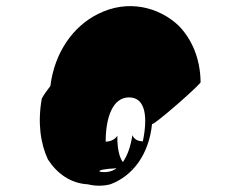

<svg xmlns="http://www.w3.org/2000/svg" viewBox="-20 -764 749 625"><path d="M475 -361C474 -349 640 -495 633 -497C632 -574 604 -637 562 -680C498 -741 396 -768 298 -718C220 -679 158 -596 144 -484C134 -471 124 -458 116 -443C102 -364 112 -296 136 -245C165 -200 209 -167 266 -164C290 -158 315 -158 339 -164C412 -191 465 -261 475 -361ZM324 -303C324 -380 346 -447 400 -447C455 -447 461 -381 445 -304C427 -304 416 -312 411 -324C400 -253 369 -194 305 -205C291 -217 420 -219 409 -215C373 -225 361 -268 362 -322C355 -311 341 -303 324 -303Z"/></svg>

Font: Ugly Stick
Style: It
Weight: 400
Designer: Stig
Foundry: Cannot Into Space Fonts
Version: Version 0.99